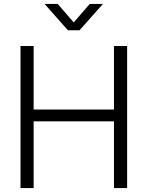

<svg xmlns="http://www.w3.org/2000/svg" viewBox="-20 -963 756 983"><path d="M85 0V-727.5H152.3V-402.3H563.5V-727.5H630.9V0H563.5V-341.8H152.3V0ZM275.4 -942.9 357.4 -848.1 439.5 -942.9H505.4V-940.9L387.2 -808.1H327.6L210 -940.9V-942.9Z"/></svg>

Font: Inter 24pt Light
Style: Regular
Weight: 300
Designer: Rasmus Andersson
Foundry: rsms
Version: Version 4.001;git-66647c0bb